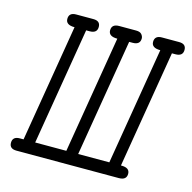

<svg xmlns="http://www.w3.org/2000/svg" viewBox="-93 -704 798 798"><g transform="rotate(15 306.0 -305.5)"><path d="M15 -26Q15 -53 46 -53H62L146 -558Q108 -558 108 -584Q108 -611 139 -611H213Q243 -611 243 -585Q243 -558 211 -558H196L112 -53H246L330 -558Q292 -558 292 -584Q292 -611 324 -611H397Q414 -611 421 -602.5Q428 -594 428 -585Q428 -558 396 -558H381L297 -53H431L515 -558Q477 -558 477 -584Q477 -611 508 -611H582Q612 -611 612 -585Q612 -558 580 -558H565L481 -53H483Q519 -53 519 -27Q519 0 486 0H46Q15 0 15 -26Z"/></g></svg>

Font: CMU Typewriter Text
Style: LightOblique
Weight: 200
Italic angle: -9.46001°
Version: Version 0.7.0